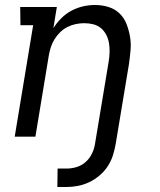

<svg xmlns="http://www.w3.org/2000/svg" viewBox="-20 -548 640 770"><path d="M210 202 211 128H247Q267 128 287 122Q307 116 323 102Q339 88 348.5 68.5Q358 49 361 29L416 -302Q419 -321 419.5 -339.5Q420 -358 417 -375.5Q414 -393 406 -408.5Q398 -424 385 -435Q372 -446 354.5 -450.5Q337 -455 318 -455Q301 -455 284 -451.5Q267 -448 251 -440Q235 -432 222 -419.5Q209 -407 199.5 -392Q190 -377 184.5 -360.5Q179 -344 176 -327L122 0H39L113 -447H62L61 -520H208L194 -435Q207 -456 225.5 -474.5Q244 -493 266.5 -505Q289 -517 313 -522.5Q337 -528 361 -528Q389 -528 415 -520Q441 -512 459.5 -494Q478 -476 487.5 -451.5Q497 -427 501.5 -400.5Q506 -374 503.5 -346Q501 -318 497 -290L444 29Q440 52 433 74.5Q426 97 412.5 118Q399 139 379.5 155.5Q360 172 338 182.5Q316 193 292.5 197.5Q269 202 246 202Z"/></svg>

Font: Iosevka Etoile
Style: Italic
Weight: 400
Italic angle: -9°
Designer: Belleve Invis
Foundry: Belleve Invis
Version: Version 22.1.2; ttfautohint (v1.8.4)